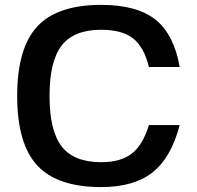

<svg xmlns="http://www.w3.org/2000/svg" viewBox="-20 -740 800 780"><path d="M585 -231.9H710Q675.3 -99.6 599.9 -39.8Q524.4 20 391.1 20Q212.4 20 131.1 -68.1Q49.8 -156.2 49.8 -350.1Q49.8 -543.9 131.1 -632.1Q212.4 -720.2 391.1 -720.2Q536.1 -720.2 611.6 -660.2Q687 -600.1 710 -467.8H585Q565.4 -548.8 520.5 -584Q475.6 -619.1 391.1 -619.1Q280.8 -619.1 231 -555.7Q181.2 -492.2 181.2 -350.1Q181.2 -208 231 -144.5Q280.8 -81.1 391.1 -81.1Q470.7 -81.1 515.4 -116Q560.1 -150.9 585 -231.9Z"/></svg>

Font: Fivo Sans Modern Med
Style: Regular
Weight: 450
Designer: Alexander Slobzheninov
Foundry: Alexander Slobzheninov
Version: 1.0